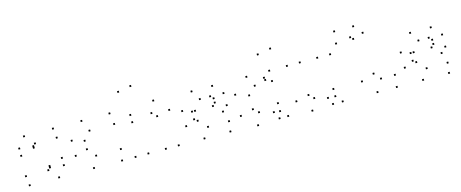

<svg xmlns="http://www.w3.org/2000/svg" viewBox="-43 -1428 5047 2104"><g transform="rotate(-15 2480.0 -376.0)"><path d="M447.9 10V-10H427.9V10ZM532.5 -105.8V-125.8H512.5V-105.8ZM532.5 -188.4V-208.4H512.5V-188.4ZM263.1 -376.8V-396.8H243.1V-376.8ZM263.1 -392.7V-412.7H243.1V-392.7ZM288.1 -417.7V-437.7H268.1V-417.7ZM535 -417.7V-437.7H515V-417.7ZM520.8 -524.2V-544.2H500.8V-524.2ZM192.5 -524.2V-544.2H172.5V-524.2ZM107.9 -408.4V-428.4H87.9V-408.4ZM107.9 -325.8V-345.8H87.9V-325.8ZM379 -137.3V-157.3H359V-137.3ZM379 -121.5V-141.5H359V-121.5ZM354 -96.5V-116.5H334V-96.5ZM100 -96.5V-116.5H80V-96.5ZM114.2 10V-10H94.2V10Z M1162.1 10V-10H1142.1V10ZM1181.7 -115.2V-135.2H1161.7V-115.2ZM901.8 -115.2V-135.2H881.8V-115.2ZM821.8 -208.8V-228.8H801.8V-208.8ZM821.8 -305.4V-325.4H801.8V-305.4ZM901.8 -398.9V-418.9H881.8V-398.9ZM1181.7 -398.9V-418.9H1161.7V-398.9ZM1162.1 -524.2V-544.2H1142.1V-524.2ZM843.8 -524.2V-544.2H823.8V-524.2ZM685 -342.9V-362.9H665V-342.9ZM685 -171.2V-191.2H665V-171.2ZM843.8 10V-10H823.8V10Z M1804.9 10V-10H1784.9V10ZM1804.6 -392.2V-412.2H1784.6V-392.2ZM1661.8 -536.1V-556.1H1641.8V-536.1ZM1378.3 -448.7V-468.7H1358.3V-448.7ZM1378.3 -366.4V-386.4H1358.3V-366.4ZM1606.9 -408.5V-428.5H1586.9V-408.5ZM1659 -359.8V-379.8H1639V-359.8ZM1659 10V-10H1639V10ZM1460.8 10V-10H1440.8V10ZM1460.8 -755V-775H1440.8V-755ZM1315.1 -728.3V-748.3H1295.1V-728.3ZM1315.1 10V-10H1295.1V10Z M2391.2 10V-10H2371.2V10ZM2405.3 -102.8V-122.8H2385.3V-102.8ZM2167.6 -102.8V-122.8H2147.6V-102.8ZM2075.1 -196.7V-216.7H2055.1V-196.7ZM2075.1 -309.2V-329.2H2055.1V-309.2ZM2159.2 -419.8V-439.8H2139.2V-419.8ZM2275.9 -419.8V-439.8H2255.9V-419.8ZM2307.2 -388.9V-408.9H2287.2V-388.9ZM2307.2 -340.8V-360.8H2287.2V-340.8ZM2278.4 -309.1V-329.1H2258.4V-309.1ZM2041.1 -309.1V-329.1H2021.1V-309.1ZM2041.1 -221.8V-241.8H2021.1V-221.8ZM2369.2 -221.8V-241.8H2349.2V-221.8ZM2426.4 -278.8V-298.8H2406.4V-278.8ZM2426.4 -415.8V-435.8H2406.4V-415.8ZM2326.7 -524.2V-544.2H2306.7V-524.2ZM2092.9 -524.2V-544.2H2072.9V-524.2ZM1938.3 -342.9V-362.9H1918.3V-342.9ZM1938.3 -171.2V-191.2H1918.3V-171.2ZM2097.1 10V-10H2077.1V10Z M3046.6 10V-10H3026.6V10ZM3046.6 -755V-775H3026.6V-755ZM2898.8 -728.3V-748.3H2878.8V-728.3ZM2898.8 -463.7V-483.7H2878.8V-463.7ZM2905.8 -436.1V-456.1H2885.8V-436.1ZM2905.8 -71.3V-91.3H2885.8V-71.3ZM2948.7 10V-10H2928.7V10ZM2715.2 -523.3V-543.3H2695.2V-523.3ZM2546.2 -365.6V-385.6H2526.2V-365.6ZM2546.2 -125.2V-145.2H2526.2V-125.2ZM2701.8 22.8V2.8H2681.8V22.8ZM2974.3 -64.7V-84.7H2954.3V-64.7ZM2974.3 -154.9V-174.9H2954.3V-154.9ZM2748.2 -112.8V-132.8H2728.2V-112.8ZM2691.9 -161.6V-181.6H2671.9V-161.6ZM2691.9 -318.7V-338.7H2671.9V-318.7ZM2778.4 -405.9V-425.9H2758.4V-405.9ZM2974.3 -405.9V-425.9H2954.3V-405.9ZM2974.3 -523.3V-543.3H2954.3V-523.3Z M3175.1 -524.2V-544.2H3155.1V-524.2ZM3175.1 -121.9V-141.9H3155.1V-121.9ZM3318.2 21.9V1.9H3298.2V21.9ZM3601.7 -65.5V-85.5H3581.7V-65.5ZM3601.7 -147.8V-167.8H3581.7V-147.8ZM3373.1 -105.7V-125.7H3353.1V-105.7ZM3321 -154.4V-174.4H3301V-154.4ZM3321 -524.2V-544.2H3301V-524.2ZM3519.2 -524.2V-544.2H3499.2V-524.2ZM3519.2 -68.5V-88.5H3499.2V-68.5ZM3555.6 10V-10H3535.6V10ZM3664.9 10V-10H3644.9V10ZM3664.9 -524.2V-544.2H3644.9V-524.2Z M4278.8 10.4V-9.6H4258.8V10.4ZM4292.9 -123.2V-143.2H4272.9V-123.2ZM4135.4 -123.2V-143.2H4115.4V-123.2ZM4070.5 -196.5V-216.5H4050.5V-196.5ZM4070.5 -660V-680H4050.5V-660ZM3988.3 -755V-775H3968.3V-755ZM3772.9 -755V-775H3752.9V-755ZM3758.8 -621.4V-641.4H3738.8V-621.4ZM3953.2 -621.4V-641.4H3933.2V-621.4ZM3925.4 -647.3V-667.3H3905.4V-647.3ZM3925.4 -146.5V-166.5H3905.4V-146.5ZM4059.9 10.4V-9.6H4039.9V10.4Z M4871.2 10V-10H4851.2V10ZM4885.3 -102.8V-122.8H4865.3V-102.8ZM4647.6 -102.8V-122.8H4627.6V-102.8ZM4555.1 -196.7V-216.7H4535.1V-196.7ZM4555.1 -309.2V-329.2H4535.1V-309.2ZM4639.2 -419.8V-439.8H4619.2V-419.8ZM4755.9 -419.8V-439.8H4735.9V-419.8ZM4787.2 -388.9V-408.9H4767.2V-388.9ZM4787.2 -340.8V-360.8H4767.2V-340.8ZM4758.4 -309.1V-329.1H4738.4V-309.1ZM4521.1 -309.1V-329.1H4501.1V-309.1ZM4521.1 -221.8V-241.8H4501.1V-221.8ZM4849.2 -221.8V-241.8H4829.2V-221.8ZM4906.4 -278.8V-298.8H4886.4V-278.8ZM4906.4 -415.8V-435.8H4886.4V-415.8ZM4806.7 -524.2V-544.2H4786.7V-524.2ZM4572.9 -524.2V-544.2H4552.9V-524.2ZM4418.3 -342.9V-362.9H4398.3V-342.9ZM4418.3 -171.2V-191.2H4398.3V-171.2ZM4577.1 10V-10H4557.1V10Z"/></g></svg>

Font: Monaspace Krypton Dots Var
Style: Regular
Weight: 400
Designer: Riley Cran and the Lettermatic Team
Version: Version 1.100 (Monaspace Krypton Dots)